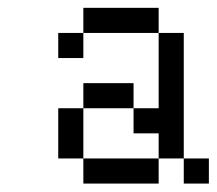

<svg xmlns="http://www.w3.org/2000/svg" viewBox="-20 -582 540 478"><path d="M187.5 -187.5H375V-125H187.5V-187.5H125V-312.5H187.5ZM437.5 -187.5H500V-125H437.5V-187.5H375V-250H312.5V-312.5H375V-500H437.5ZM187.5 -375H312.5V-312.5H187.5ZM125 -500H187.5V-437.5H125ZM187.5 -562.5H375V-500H187.5Z"/></svg>

Font: HE신이문
Style: regular
Weight: 500
Monospace: yes
Designer: Taeyun An (WindowsTiger)
Version: v1.1